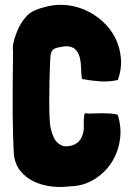

<svg xmlns="http://www.w3.org/2000/svg" viewBox="-20 -746 528 780"><path d="M243 -558Q272 -559 285.5 -546Q299 -533 304 -512.5Q309 -492 309.5 -468Q310 -444 313 -425Q351 -418 386.5 -415.5Q422 -413 459 -421Q475 -467 471 -511Q467 -555 448 -592.5Q429 -630 397 -659Q365 -688 325.5 -705.5Q286 -723 241 -726Q196 -729 150 -714Q136 -710 123 -704.5Q110 -699 99 -691Q80 -674 66.5 -652Q53 -630 44 -604Q38 -589 34.5 -571.5Q31 -554 33 -537Q32 -456 31.5 -394.5Q31 -333 31.5 -284.5Q32 -236 33 -197Q34 -158 36 -122Q40 -80 62.5 -52Q85 -24 118 -8.5Q151 7 189 11.5Q227 16 263 11Q318 10 361.5 -16.5Q405 -43 432 -84Q459 -125 467 -176.5Q475 -228 458 -280Q444 -284 426.5 -285Q409 -286 391 -286Q373 -286 355.5 -285Q338 -284 324 -286Q319 -261 320.5 -235.5Q322 -210 311 -187Q301 -167 281.5 -158.5Q262 -150 240 -152Q211 -160 198.5 -187.5Q186 -215 183 -244Q180 -279 180 -326.5Q180 -374 181 -418Q182 -462 183.5 -494Q185 -526 187 -529Q188 -531 189.5 -535.5Q191 -540 193 -542Q201 -550 215.5 -553Q230 -556 243 -558Z"/></svg>

Font: Londrina Solid
Style: Regular
Weight: 400
Designer: Marcelo Magalhaes
Foundry: Marcelo Magalhães
Version: Version 1.002